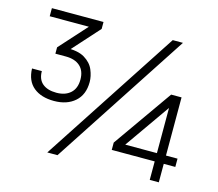

<svg xmlns="http://www.w3.org/2000/svg" viewBox="-101 -835 1093 963"><g transform="rotate(15 445.5 -353.5)"><path d="M185 -258Q118 -258 78.5 -290.5Q39 -323 37 -387H88Q88 -344 114 -322.5Q140 -301 186 -301Q232 -301 259 -325.5Q286 -350 286 -396Q286 -441 259.5 -465Q233 -489 185 -489H131V-522L288 -696L293 -663H55V-705H323V-669L171 -500L170 -531Q236 -534 271.5 -512.5Q307 -491 320.5 -458.5Q334 -426 334 -396Q334 -330 293 -294Q252 -258 185 -258ZM273 0H220L682 -707H735ZM781 -415 563 -104 547 -139H859V-96H529V-134L745 -441H799V0H752V-424Z"/></g></svg>

Font: 42dot Sans Light
Style: Regular
Weight: 300
Designer: 42dot
Version: Version 1.000